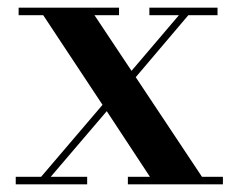

<svg xmlns="http://www.w3.org/2000/svg" viewBox="-20 -480 621 500"><path d="M21 -19.5H87L247 -207L92.5 -440.5H28.5V-460H290V-440.5H226L322.5 -295.5L446 -440.5H369V-460H546.5V-440.5H470.5L333.5 -279L506 -19.5H560.5V0H313V-19.5H370.5L258 -190.5L112 -19.5H207V0H21Z"/></svg>

Font: Bodoni* 11pt Medium
Style: Regular
Weight: 500
Version: Version 2.3